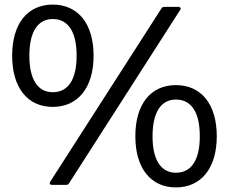

<svg xmlns="http://www.w3.org/2000/svg" viewBox="-20 -781 1049 837"><path d="M210 -315C320 -315 388 -399 388 -538C388 -678 320 -761 210 -761C100 -761 33 -678 33 -538C33 -399 100 -315 210 -315ZM268 25C274 25 278 23 281 18L765 -737C771 -744 766 -751 758 -751H697C690 -751 687 -749 683 -743L199 11C194 19 198 25 206 25ZM210 -379C145 -379 108 -434 108 -538C108 -643 145 -698 210 -698C277 -698 314 -643 314 -538C314 -434 277 -379 210 -379ZM747 36C857 36 925 -48 925 -187C925 -327 857 -410 747 -410C637 -410 570 -327 570 -187C570 -48 637 36 747 36ZM747 -28C682 -28 645 -83 645 -187C645 -292 682 -347 747 -347C814 -347 851 -292 851 -187C851 -83 814 -28 747 -28Z"/></svg>

Font: LINE Seed JP App_OTF Regular
Style: Regular
Weight: 400
Designer: LY Corporation & Fontrix & Fontworks
Version: Version 1.002